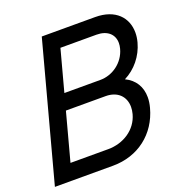

<svg xmlns="http://www.w3.org/2000/svg" viewBox="-155 -834 904 948"><g transform="rotate(-20 296.5 -360.0)"><path d="M480.1 -381C537.9 -410 583 -464.5 600.7 -530.5C605.3 -547.6 607.6 -564.4 607.6 -580.5C607.6 -658.5 553.9 -720 447 -720H166.5L-26.5 0H279C411 0 514.5 -80 548.2 -206C553.3 -224.8 555.8 -242.8 555.8 -259.6C555.8 -314.3 529.6 -357.3 480.1 -381ZM234 -636H423.5C479.7 -636 513.3 -605.8 513.3 -559.8C513.3 -550.6 512 -540.8 509.2 -530.5C491.1 -463 428.9 -419.5 365.4 -419.5H175.9ZM284.8 -85H86.3L153.4 -335.5H361.9C425.1 -335.5 461.9 -297 461.9 -242.8C461.9 -231.3 460.3 -219.2 456.9 -206.5C436.5 -130.5 364.3 -85 284.8 -85Z"/></g></svg>

Font: Manrope
Style: MediumItalic
Weight: 500
Italic angle: -15°
Designer: Mikhail Sharanda
Foundry: Mikhail Sharanda
Version: Version 4.502;hotconv 1.0.109;makeotfexe 2.5.65596